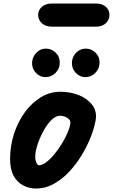

<svg xmlns="http://www.w3.org/2000/svg" viewBox="-20 -1055 638 1084"><path d="M184 9.5Q146.5 9.5 113 -7Q79.5 -23.5 58.2 -60.2Q37 -97 37 -157.5Q37 -231.5 59.2 -299.8Q81.5 -368 120.5 -421.5Q159.5 -475 211 -506Q262.5 -537 321 -537Q379 -537 427.2 -517Q475.5 -497 502 -461Q528.5 -425 520 -376.5Q512.5 -332.5 492 -280.5Q471.5 -228.5 440.2 -177.2Q409 -126 369 -83.8Q329 -41.5 282.2 -16Q235.5 9.5 184 9.5ZM179 -170Q179 -149 185.8 -135.5Q192.5 -122 199.5 -122Q218 -122 240.2 -138.5Q262.5 -155 285 -182Q307.5 -209 327 -240.2Q346.5 -271.5 359.8 -301.8Q373 -332 377 -355Q380.5 -377 360.8 -389.2Q341 -401.5 318.5 -401.5Q294 -401.5 269.5 -376.8Q245 -352 224.5 -314.2Q204 -276.5 191.5 -237.5Q179 -198.5 179 -170ZM461.5 -619.5Q431 -619.5 408.2 -643Q385.5 -666.5 386 -700Q386.5 -732.5 409 -756.5Q431.5 -780.5 464 -780.5Q495 -780.5 519 -757.8Q543 -735 542 -700Q541.5 -666.5 517.8 -643Q494 -619.5 461.5 -619.5ZM236.5 -619.5Q206 -619.5 183.2 -643Q160.5 -666.5 161 -700Q162 -732.5 184.5 -756.5Q207 -780.5 239.5 -780.5Q270.5 -780.5 294.2 -757.8Q318 -735 317.5 -700Q317 -666.5 293 -643Q269 -619.5 236.5 -619.5ZM272.5 -904.5Q237.5 -904.5 216.5 -923.5Q195.5 -942.5 195.5 -970Q195.5 -998 216.5 -1016.5Q237.5 -1035 272.5 -1035H522Q557.5 -1035 577.8 -1016.5Q598 -998 598 -970Q598 -943.5 577.8 -924Q557.5 -904.5 522 -904.5Z"/></svg>

Font: Edu QLD Hand
Style: Regular
Weight: 400
Designer: Tina and Corey Anderson, Eben Sorkin
Foundry: Sorkin Type Co.
Version: Version 2.000